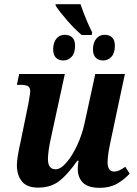

<svg xmlns="http://www.w3.org/2000/svg" viewBox="-20 -891 656 921"><path d="M353 -82Q353 -98 357 -120H351Q304 -53 263.5 -22Q223 9 163 9Q109 9 85 -21Q61 -51 61 -99Q61 -133 79 -212L115 -388L119 -410Q125 -446 125 -453Q125 -471 114.5 -477.5Q104 -484 78 -484H61L72 -536H291L226 -237Q210 -167 210 -127Q210 -79 247 -79Q271 -79 299 -111.5Q327 -144 350.5 -195Q374 -246 385 -297L437 -536H579L509 -206Q496 -145 496 -111Q496 -90 504.5 -79Q513 -68 527 -68Q540 -68 552 -73.5Q564 -79 581 -91L602 -58Q574 -28 540 -9Q506 10 459 10Q402 10 377.5 -15Q353 -40 353 -82ZM248 -862 246 -871H366Q394 -791 422 -736L420 -723H372Q339 -751 303 -792Q267 -833 248 -862ZM235 -654Q235 -686 250 -705Q265 -724 291 -724Q314 -724 327 -711Q340 -698 340 -672Q340 -636 323.5 -618.5Q307 -601 284 -601Q261 -601 248 -614.5Q235 -628 235 -654ZM426 -654Q426 -686 441.5 -705Q457 -724 482 -724Q505 -724 518 -711Q531 -698 531 -672Q531 -636 514.5 -618.5Q498 -601 475 -601Q452 -601 439 -614.5Q426 -628 426 -654Z"/></svg>

Font: Noto Serif Narrow
Style: Bold Italic
Weight: 700
Width: 4
Italic angle: -12°
Designer: Monotype Design Team
Foundry: Monotype Imaging Inc.
Version: Version 1.001